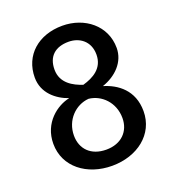

<svg xmlns="http://www.w3.org/2000/svg" viewBox="-122 -740 768 848"><g transform="rotate(-20 262.0 -316.5)"><path d="M343 -333C408 -355 458 -405 458 -471C458 -576 370 -645 265 -645C153 -645 73 -576 73 -471C73 -398 129 -353 185 -334C126 -322 50 -267 50 -168C50 -59 144 12 262 12C380 12 474 -59 474 -168C474 -267 407 -314 343 -333ZM264 -368C221 -382 167 -410 167 -474C167 -537 205 -569 267 -569C318 -569 364 -537 364 -474C364 -409 313 -382 264 -368ZM264 -302C323 -296 376 -245 376 -171C376 -109 333 -64 262 -64C190 -64 148 -108 148 -171C148 -244 202 -297 264 -302Z"/></g></svg>

Font: Tajawal Medium
Style: Regular
Weight: 500
Designer: Boutros Fonts
Foundry: Created by Boutros International 2017
Version: Version 1.700